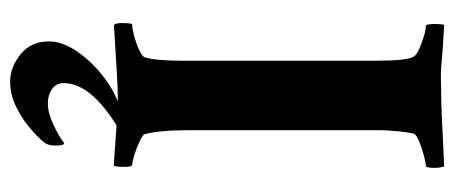

<svg xmlns="http://www.w3.org/2000/svg" viewBox="-278 -408 894 378"><g transform="rotate(90 169.0 -219.0)"><path d="M29.3 3.9Q25.4 0 25.4 -11.7Q25.4 -32.2 28.3 -32.2Q36.1 -32.2 50.8 -36.1Q65.4 -40 78.1 -45.9Q90.8 -51.8 92.8 -56.6Q96.7 -70.3 98.1 -89.8Q99.6 -109.4 99.6 -134.8V-509.8Q99.6 -572.3 91.8 -585.9Q88.9 -591.8 76.7 -597.2Q64.5 -602.5 51.8 -606.4Q39.1 -610.4 31.2 -610.4Q27.3 -610.4 27.3 -627Q27.3 -644.5 29.3 -646.5L76.2 -643.6Q97.7 -641.6 111.3 -640.6Q125 -639.6 138.2 -640.1Q151.4 -640.6 170.9 -640.6Q190.4 -640.6 307.6 -646.5Q310.5 -637.7 310.5 -628.9Q310.5 -610.4 306.6 -610.4Q300.8 -610.4 286.1 -606.4Q271.5 -602.5 258.3 -597.2Q245.1 -591.8 243.2 -586.9Q240.2 -575.2 238.3 -554.2Q236.3 -533.2 236.3 -518.6V-142.6Q236.3 -115.2 238.3 -93.8Q240.2 -72.3 244.1 -56.6Q246.1 -52.7 258.3 -46.9Q270.5 -41 284.7 -36.6Q298.8 -32.2 304.7 -32.2Q308.6 -32.2 308.6 -13.7Q308.6 -3.9 306.6 3.9Q302.7 3.9 288.1 2.9Q273.4 2 248 0Q222.7 -2 203.1 -2.9Q183.6 -3.9 170.9 -3.9Q153.3 -3.9 123 -2Q92.8 0 65.9 1.5Q39.1 2.9 29.3 3.9ZM140.6 208Q112.3 208 86.9 187.5Q61.5 167 61.5 131.8Q61.5 105.5 81.1 76.7Q100.6 47.9 130.9 24.4Q161.1 1 191.4 -7.8L232.4 -4.9Q143.6 48.8 143.6 102.5Q143.6 117.2 155.3 125.5Q167 133.8 183.6 133.8Q202.1 133.8 226.1 122.6Q250 111.3 261.7 101.6Q266.6 101.6 266.6 119.1Q266.6 132.8 260.7 140.6Q250 154.3 230.5 170.4Q210.9 186.5 188 197.3Q165 208 140.6 208Z"/></g></svg>

Font: Crimson Text
Style: Bold
Weight: 700
Designer: Sebastian Kosch
Foundry: Sebastian Kosch
Version: Version 1.100